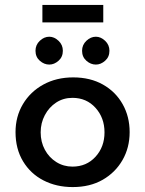

<svg xmlns="http://www.w3.org/2000/svg" viewBox="-20 -749 589 779"><path d="M43 -213Q43 -276 73 -326.5Q103 -377 156 -406Q209 -435 277 -435Q346 -435 397.5 -406Q449 -377 477.5 -326.5Q506 -276 506 -213Q506 -150 477 -99.5Q448 -49 396.5 -19.5Q345 10 275 10Q209 10 156.5 -17Q104 -44 73.5 -94.5Q43 -145 43 -213ZM145 -212Q145 -173 162 -141.5Q179 -110 208.5 -91.5Q238 -73 274 -73Q331 -73 367.5 -113Q404 -153 404 -212Q404 -271 367.5 -311.5Q331 -352 274 -352Q237 -352 208 -333Q179 -314 162 -282Q145 -250 145 -212ZM124 -543Q124 -567 141.5 -583.5Q159 -600 180 -600Q200 -600 217.5 -583.5Q235 -567 235 -543Q235 -518 217.5 -502.5Q200 -487 180 -487Q159 -487 141.5 -502.5Q124 -518 124 -543ZM313 -543Q313 -567 330.5 -583.5Q348 -600 369 -600Q389 -600 406.5 -583.5Q424 -567 424 -543Q424 -518 406.5 -502.5Q389 -487 369 -487Q348 -487 330.5 -502.5Q313 -518 313 -543ZM152 -729H399V-658H152Z"/></svg>

Font: Reem Kufi
Style: Regular
Weight: 400
Designer: Khaled Hosny
Version: Version 1.6